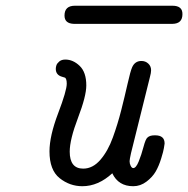

<svg xmlns="http://www.w3.org/2000/svg" viewBox="-20 -642 654 667"><path d="M151.9 -116.2Q151.9 -169.4 181.9 -248.3Q211.9 -327.1 211.9 -351.1Q211.9 -360.8 210 -366Q208 -371.1 206.1 -372.1Q204.1 -373 196.8 -375Q173.8 -380.9 173.8 -402.8Q173.8 -408.7 176 -415.3Q178.2 -421.9 186 -428.5Q193.8 -435.1 207 -435.1Q233.9 -435.1 256.8 -413.1Q279.8 -391.1 279.8 -345.2Q279.8 -308.1 251 -232.7Q222.2 -157.2 222.2 -115.2Q222.2 -56.2 269 -56.2Q302.2 -56.2 328.6 -86.7Q355 -117.2 372.1 -164.6Q389.2 -211.9 401.1 -259Q413.1 -306.2 423.1 -350.6Q433.1 -395 439 -408.2Q448.7 -430.2 471.2 -430.2Q485.4 -430.2 495.1 -421.1Q504.9 -412.1 504.9 -397.9Q504.9 -389.2 501 -375L435.1 -109.9Q430.2 -87.9 430.2 -82Q430.2 -73.2 434.1 -65.7Q438 -58.1 442.9 -58.1Q452.6 -58.1 461.9 -81.1Q471.2 -104 478.5 -131.6Q485.8 -159.2 492.2 -164.1Q500 -171.9 517.1 -171.9H519Q552.2 -171.9 551.8 -143.1Q550.8 -137.2 549.3 -127.2Q547.9 -117.2 540 -91.6Q532.2 -65.9 521 -46.4Q509.8 -26.9 488.8 -11Q467.8 4.9 442.9 4.9Q391.1 4.9 370.1 -40Q321.3 4.9 266.1 4.9Q222.2 4.9 187 -23.2Q151.9 -51.3 151.9 -116.2ZM204.1 -587.9Q204.1 -622.1 240.2 -622.1H579.1Q614.3 -622.1 613.8 -592.8Q613.8 -559.6 579.1 -559.1H236.8Q204.1 -560.1 204.1 -587.9Z"/></svg>

Font: CMU Typewriter Text
Style: Italic
Weight: 500
Italic angle: -14.04°
Version: Version 0.7.0